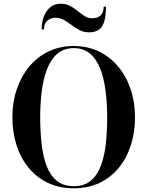

<svg xmlns="http://www.w3.org/2000/svg" viewBox="-20 -1009 797 1039"><path d="M379 10Q300.5 10 239 -19.5Q177.5 -49 134.5 -101.5Q91.5 -154 69.2 -224Q47 -294 47 -375Q47 -456 70.8 -526Q94.5 -596 138.2 -648.8Q182 -701.5 243 -730.8Q304 -760 379 -760Q453.5 -760 514.5 -730.8Q575.5 -701.5 619.5 -648.8Q663.5 -596 687 -526Q710.5 -456 710.5 -375Q710.5 -294 688.2 -224Q666 -154 623.2 -101.5Q580.5 -49 519 -19.5Q457.5 10 379 10ZM379 -1.5Q436.5 -1.5 472 -31.8Q507.5 -62 526.8 -114.5Q546 -167 553 -234.2Q560 -301.5 560 -375Q560 -449 551.5 -516Q543 -583 523 -635.5Q503 -688 467.8 -718.2Q432.5 -748.5 379 -748.5Q325.5 -748.5 290.2 -718.2Q255 -688 234.8 -635.5Q214.5 -583 206 -516Q197.5 -449 197.5 -375Q197.5 -301.5 204.8 -234Q212 -166.5 231 -114.2Q250 -62 286 -31.8Q322 -1.5 379 -1.5ZM462 -834Q433.5 -834 410.5 -846Q387.5 -858 367.2 -873.5Q347 -889 326 -901Q305 -913 280.5 -913Q255.5 -913 236.8 -897.8Q218 -882.5 218 -850H205.5Q205.5 -892.5 218.8 -923.8Q232 -955 255 -972Q278 -989 307 -989Q337 -989 359.2 -977Q381.5 -965 400.5 -949.5Q419.5 -934 438 -922Q456.5 -910 478.5 -910Q507.5 -910 524.2 -925.2Q541 -940.5 541 -973H553.5Q553.5 -926 544.8 -895Q536 -864 516 -849Q496 -834 462 -834Z"/></svg>

Font: Bodoni Moda 18pt SemiBold
Style: Regular
Weight: 600
Designer: Owen Earl
Foundry: indestructible type
Version: Version 2.005